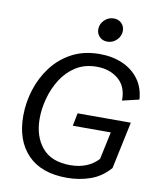

<svg xmlns="http://www.w3.org/2000/svg" viewBox="-99 -1005 896 1093"><g transform="rotate(10 348.5 -458.0)"><path d="M362.3 11.7Q214.8 11.7 136.2 -69.3Q57.6 -150.4 57.6 -293Q57.6 -370.1 81.3 -445.1Q105 -520 151.4 -581.1Q197.8 -642.1 266.6 -678.5Q335.4 -714.8 426.3 -714.8Q500 -714.8 558.6 -689.2Q617.2 -663.6 652.8 -615.2Q688.5 -566.9 692.9 -498.5L596.2 -475.6Q597.7 -555.7 547.9 -598.1Q498 -640.6 422.4 -640.6Q352.5 -640.6 301.5 -608.2Q250.5 -575.7 217.5 -523.4Q184.6 -471.2 168.5 -410.6Q152.3 -350.1 152.3 -294.4Q152.3 -191.4 206.1 -127Q259.8 -62.5 368.7 -62.5Q471.2 -62.5 530.8 -127L564.9 -286.1H345.2L359.9 -360.4H667.5L609.9 -88.4Q563 -33.7 499 -11Q435.1 11.7 362.3 11.7ZM455.1 -791.5Q427.2 -791.5 409.9 -809.3Q392.6 -827.1 392.6 -852.5Q392.6 -882.8 415.5 -905.5Q438.5 -928.2 469.7 -928.2Q497.6 -928.2 514.9 -910.4Q532.2 -892.6 532.2 -867.2Q532.2 -837.4 509.5 -814.5Q486.8 -791.5 455.1 -791.5Z"/></g></svg>

Font: Schibsted Grotesk
Style: Italic
Weight: 400
Italic angle: -12°
Designer: Bakken & Baeck AS, Henrik Kongsvoll
Foundry: Schibsted ASA
Version: Version 1.100; ttfautohint (v1.8.4.7-5d5b);gftools[0.9.25]